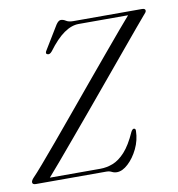

<svg xmlns="http://www.w3.org/2000/svg" viewBox="-81 -789 808 873"><g transform="rotate(-10 322.5 -352.0)"><path d="M341.5 0H16.5Q0.5 0 0.5 -11Q1 -19.5 12 -31Q26 -45 58.5 -82.8Q91 -120.5 135.8 -173.8Q180.5 -227 231.5 -288.5Q282.5 -350 334 -411.8Q385.5 -473.5 431.5 -528.5Q477.5 -583.5 511.8 -624Q546 -664.5 562.5 -683H334.5Q301 -683 266 -658.5Q231 -634 192 -581.5Q180.5 -567.5 170 -572.5Q159.5 -577 171 -593L235 -698Q246.5 -715 257 -715Q268.5 -715 280 -707.5Q291.5 -700 312.5 -700H629.5Q645 -700 645 -690Q645 -685.5 641.5 -681Q638 -676.5 632.5 -670.5Q621.5 -658 591 -621.5Q560.5 -585 516.5 -532.2Q472.5 -479.5 421.8 -418.5Q371 -357.5 319 -295.2Q267 -233 220 -177.2Q173 -121.5 137.5 -79.5Q102 -37.5 84 -17.5H317.5Q346.5 -17.5 375.2 -28.5Q404 -39.5 431.8 -69.8Q459.5 -100 485.5 -158.5Q492 -170.5 498.5 -170.5Q507 -170.5 506.5 -159Q505.5 -116 486.8 -77.2Q468 -38.5 441.2 -13.8Q414.5 11 389 11Q376.5 11 366 5.5Q355.5 0 341.5 0Z"/></g></svg>

Font: Fraunces 72pt Light
Style: Italic
Weight: 300
Italic angle: -16°
Version: Version 1.000;[b76b70a41]